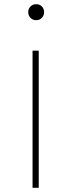

<svg xmlns="http://www.w3.org/2000/svg" viewBox="-20 -890 337 910"><path d="M163.6 0V-649.9H134.3V0ZM113.8 -832.5Q113.8 -816.9 124.3 -805.7Q134.8 -794.4 151.4 -794.4Q168.5 -794.4 178.7 -805.7Q189 -816.9 189 -832.5Q189 -848.1 178.7 -859.1Q168.5 -870.1 151.4 -870.1Q134.8 -870.1 124.3 -859.1Q113.8 -848.1 113.8 -832.5Z"/></svg>

Font: Estedad VF
Style: Regular
Weight: 100
Designer: Amin Abedi
Version: Version 7.3